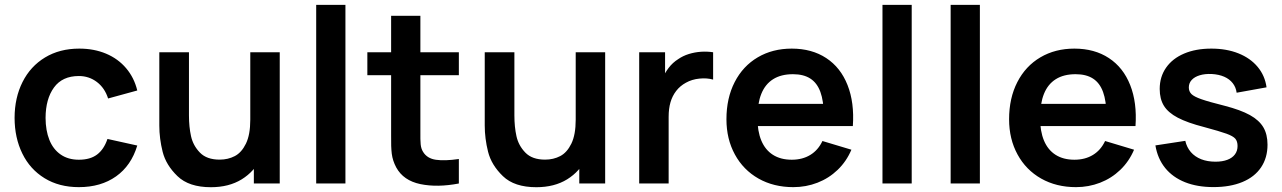

<svg xmlns="http://www.w3.org/2000/svg" viewBox="-20 -755 5276 790"><path d="M40 -270Q40.2 -352.9 72.7 -417.5Q105.2 -482.2 165.4 -518.6Q225.6 -555 306.2 -555Q366.9 -555 416.5 -534.2Q466 -513.3 499 -474.3Q532.1 -435.3 544.8 -382.7L424.8 -349.8Q411.1 -393 378.7 -417.6Q346.3 -442.2 304.5 -442.2Q236.4 -442.2 202.1 -395Q167.8 -347.9 167.5 -270Q167.7 -218 183.2 -179.3Q198.7 -140.7 229.5 -119.3Q260.3 -97.8 304.5 -97.8Q351.2 -97.8 379.4 -119.1Q407.7 -140.4 422.2 -183.3L544.8 -156.2Q520.1 -73.7 457.6 -29.3Q395.1 15 304.5 15Q223.1 15 163.3 -21.8Q103.5 -58.5 71.9 -123.2Q40.2 -187.8 40 -270Z M635.5 -238.5V-540H757.5V-279.8Q757.5 -233 766 -194.7Q774.4 -156.3 802.5 -127.2Q830.5 -98.2 883.7 -98.2Q918.3 -98.2 946.2 -112.8Q974 -127.3 991.9 -164Q1009.8 -200.7 1009.8 -262.5L1081.3 -231.8Q1081.3 -162.1 1054.3 -106Q1027.3 -49.8 974.7 -17.2Q922 15.3 847.8 15.3Q757.3 15.3 710.2 -30.3Q663 -75.8 649.2 -130.5Q635.5 -185.2 635.5 -238.5ZM1024.5 -167.5H1009.8V-540H1131V0H1024.5Z M1281 -735H1401.3V0H1281Z M1610.2 -66.3Q1595.6 -93.8 1592 -122.2Q1588.5 -150.6 1589.3 -197.2V-220.7V-690H1709.7V-227.3V-212.1Q1709.2 -179.6 1710.9 -161.2Q1712.7 -142.8 1720.7 -130.3Q1737.3 -102.8 1773.7 -97.6Q1810 -92.3 1868 -100.8V0Q1779.5 17 1709.6 2.5Q1639.7 -12.1 1610.2 -66.3ZM1491.5 -540H1868V-445.5H1491.5Z M1974.5 -238.5V-540H2096.5V-279.8Q2096.5 -233 2105 -194.7Q2113.4 -156.3 2141.5 -127.2Q2169.5 -98.2 2222.7 -98.2Q2257.3 -98.2 2285.2 -112.8Q2313 -127.3 2330.9 -164Q2348.8 -200.7 2348.8 -262.5L2420.3 -231.8Q2420.3 -162.1 2393.3 -106Q2366.3 -49.8 2313.7 -17.2Q2261 15.3 2186.8 15.3Q2096.3 15.3 2049.2 -30.3Q2002 -75.8 1988.2 -130.5Q1974.5 -185.2 1974.5 -238.5ZM2363.5 -167.5H2348.8V-540H2470V0H2363.5Z M2610 -540H2716.5V-408.5L2703.5 -425.5Q2714 -453.2 2730.9 -475.3Q2747.8 -497.5 2770.5 -511.7Q2789.8 -525.1 2814 -532.7Q2838.2 -540.2 2863.8 -542Q2889.3 -543.8 2914.2 -540V-427.5Q2888.6 -434.8 2857.8 -431.6Q2826.9 -428.5 2802.3 -414.7Q2777.9 -401.4 2762.1 -380.7Q2746.2 -359.9 2738.7 -333.9Q2731.2 -307.8 2731.2 -274.3V0H2610Z M2969 -264.2Q2969 -351.3 3002.9 -417.2Q3036.8 -483.2 3097.8 -519.1Q3158.7 -555 3237.7 -555Q3320.5 -555 3379.7 -516Q3438.9 -477.1 3467.3 -404.9Q3495.8 -332.8 3489.1 -236.3H3369.5V-280.3Q3369.2 -339.5 3355.6 -376.6Q3342.1 -413.7 3314.2 -431.7Q3286.4 -449.7 3242.7 -449.7Q3193.8 -449.7 3161.2 -429.2Q3128.6 -408.8 3112.5 -368.9Q3096.5 -329 3096.5 -270Q3096.5 -215.2 3112.5 -176.7Q3128.6 -138.2 3160.3 -118Q3192.1 -97.8 3237.7 -97.8Q3281.7 -97.8 3314.1 -117.6Q3346.5 -137.4 3364 -174.8L3483.2 -139Q3462.8 -90.9 3426.7 -56.2Q3390.5 -21.4 3343.5 -3.2Q3296.4 15 3244.3 15Q3163.3 15 3100.9 -20.3Q3038.5 -55.7 3003.8 -119.3Q2969 -182.9 2969 -264.2ZM3058.5 -327.5H3430.2V-236.3H3058.5Z M3611 -735H3731.3V0H3611Z M3891.5 -735H4011.8V0H3891.5Z M4132 -264.2Q4132 -351.3 4165.9 -417.2Q4199.8 -483.2 4260.8 -519.1Q4321.7 -555 4400.7 -555Q4483.5 -555 4542.7 -516Q4601.9 -477.1 4630.3 -404.9Q4658.8 -332.8 4652.1 -236.3H4532.5V-280.3Q4532.2 -339.5 4518.6 -376.6Q4505.1 -413.7 4477.2 -431.7Q4449.4 -449.7 4405.7 -449.7Q4356.8 -449.7 4324.2 -429.2Q4291.6 -408.8 4275.5 -368.9Q4259.5 -329 4259.5 -270Q4259.5 -215.2 4275.5 -176.7Q4291.6 -138.2 4323.3 -118Q4355.1 -97.8 4400.7 -97.8Q4444.7 -97.8 4477.1 -117.6Q4509.5 -137.4 4527 -174.8L4646.2 -139Q4625.8 -90.9 4589.7 -56.2Q4553.5 -21.4 4506.5 -3.2Q4459.4 15 4407.3 15Q4326.3 15 4263.9 -20.3Q4201.5 -55.7 4166.8 -119.3Q4132 -182.9 4132 -264.2ZM4221.5 -327.5H4593.2V-236.3H4221.5Z M4734 -156.7 4857 -175.5Q4863.1 -148.7 4879.8 -129.3Q4896.6 -110 4922.4 -99.8Q4948.2 -89.7 4981.2 -89.7Q5009.7 -89.7 5030.1 -97.5Q5050.5 -105.2 5061.2 -119.7Q5072 -134.1 5072 -154.2Q5072 -173.4 5062.9 -184.2Q5053.8 -194.9 5026.4 -204.9Q4998.9 -214.9 4934.5 -232.2Q4865.6 -249.9 4826.1 -270.7Q4786.6 -291.4 4769.1 -319.6Q4751.7 -347.8 4751.7 -389Q4751.7 -439 4778 -476.6Q4804.2 -514.2 4852.2 -534.6Q4900.2 -555 4964.2 -555Q5026.5 -555 5075.5 -535.5Q5124.6 -515.9 5154.7 -479.8Q5184.8 -443.7 5191.3 -395.7L5068.3 -373.5Q5065.2 -396.3 5052 -413Q5038.8 -429.8 5017.1 -439.3Q4995.3 -448.8 4966.2 -450.5Q4937.9 -451.8 4916.5 -445.3Q4895.1 -438.8 4883.3 -426Q4871.5 -413.1 4871.5 -395.2Q4871.5 -378.8 4882.3 -368Q4893.1 -357.3 4923.1 -346.8Q4953.2 -336.2 5019 -319.7Q5084.4 -302.8 5122.6 -281.7Q5160.8 -260.5 5178.1 -231.3Q5195.3 -202.2 5195.3 -159.7Q5195.3 -105.8 5168.7 -66.3Q5142.1 -26.8 5091.8 -6Q5041.6 14.8 4972.7 14.8Q4906.3 14.8 4855.8 -5.3Q4805.3 -25.5 4774.2 -63.8Q4743.1 -102.2 4734 -156.7Z"/></svg>

Font: Tap Sans
Style: Regular
Weight: 400
Designer: Tap Payments
Foundry: Tap Payments
Version: Version 1.001;Glyphs 3.1.2 (3151)